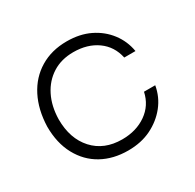

<svg xmlns="http://www.w3.org/2000/svg" viewBox="-102 -516 647 637"><g transform="rotate(-30 222.0 -198.0)"><path d="M220 10Q163 10 119.5 -14Q76 -38 51 -84Q26 -130 26 -193Q28 -257 52.5 -305Q77 -353 121 -379.5Q165 -406 223 -406Q273 -406 311 -387.5Q349 -369 373.5 -337Q398 -305 405 -264H362Q352 -311 315 -337.5Q278 -364 224 -364Q178 -364 144 -342.5Q110 -321 91 -283Q72 -245 71 -195Q71 -121 111.5 -76.5Q152 -32 221 -32Q275 -32 313.5 -59Q352 -86 362 -133H405Q398 -92 372.5 -60Q347 -28 308.5 -9Q270 10 220 10Z"/></g></svg>

Font: Darker Grotesque Light
Style: Regular
Weight: 400
Version: Version 1.000;gftools[0.9.28]